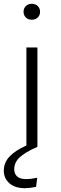

<svg xmlns="http://www.w3.org/2000/svg" viewBox="-34 -773 321 1011"><path d="M177 -711Q177 -693 165 -681Q153 -669 133 -669Q114 -669 102 -681Q90 -693 90 -711Q90 -729 102 -741Q114 -753 133 -753Q153 -753 165 -741Q177 -729 177 -711ZM105 -523H163V0Q96 30 68.5 56.5Q41 83 41 118Q41 142 56 156Q71 170 103 170Q130 170 162 163L156 211Q121 218 98 218Q45 218 15.5 192Q-14 166 -14 126Q-14 84 15.5 52Q45 20 105 -7Z"/></svg>

Font: Statis Sans Light
Style: Regular
Weight: 300
Designer: bBox Type GmbH
Foundry: bBox Type GmbH
Version: Version 1.000